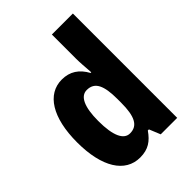

<svg xmlns="http://www.w3.org/2000/svg" viewBox="-220 -870 989 989"><g transform="rotate(-45 274.5 -375.0)"><path d="M212 10C272 10 306 -15 338 -61H346L371 0H491V-760H338V-584C338 -557 341 -519 344 -479H339C310 -532 269 -560 210 -560C104 -560 37 -456 37 -275C37 -95 103 10 212 10ZM263 -115C218 -115 192 -167 192 -276C192 -378 217 -431 263 -431C321 -431 342 -384 342 -286V-260C342 -160 319 -115 263 -115Z"/></g></svg>

Font: Noto Sans Khmer Condensed ExtraBold
Style: Regular
Weight: 800
Width: 3
Designer: Danh Hong and the Monotype Design Team
Foundry: Monotype Imaging Inc.
Version: Version 2.004